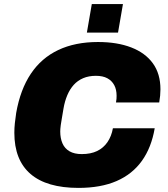

<svg xmlns="http://www.w3.org/2000/svg" viewBox="-20 -905 818 937"><path d="M363 12Q208 12 129 -56Q50 -124 50 -257Q50 -280 52.5 -304Q55 -328 59 -354Q79 -468 130.5 -545Q182 -622 264.5 -661Q347 -700 458 -700Q552 -700 620.5 -673.5Q689 -647 726 -596Q763 -545 763 -469Q763 -454 761.5 -438Q760 -422 757 -405H546Q548 -414 548.5 -422.5Q549 -431 549 -438Q549 -468 537.5 -489.5Q526 -511 504 -523Q482 -535 448 -535Q413 -535 386 -523.5Q359 -512 340 -491Q321 -470 308.5 -440.5Q296 -411 290 -376Q285 -345 281.5 -325.5Q278 -306 276.5 -294.5Q275 -283 274.5 -276Q274 -269 274 -263Q274 -230 285 -205Q296 -180 319.5 -166.5Q343 -153 379 -153Q423 -153 454 -168Q485 -183 504.5 -211.5Q524 -240 531 -279H735Q719 -185 672.5 -120Q626 -55 549 -21.5Q472 12 363 12ZM404 -746 428 -885H580L556 -746Z"/></svg>

Font: Archivo SemiBold Black
Style: Italic
Weight: 900
Italic angle: -10°
Version: Version 2.001